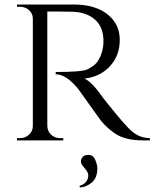

<svg xmlns="http://www.w3.org/2000/svg" viewBox="-20 -620 682 848"><path d="M242 -569H189V-64Q190 -33 217 -17Q230 -10 246 -10H259L260 0H55V-10H69Q92 -10 108.5 -25.5Q125 -41 125 -63V-538Q125 -560 108.5 -575Q92 -590 69 -590H55V-600H306Q400 -600 454.5 -557Q509 -514 509 -444Q509 -374 465 -327Q421 -280 353 -273Q385 -259 430 -195Q429 -195 464.5 -151Q500 -107 521.5 -82.5Q543 -58 557 -45Q594 -10 642 -10V0H611Q532 0 487 -31Q453 -54 425 -88Q419 -96 374.5 -158.5Q330 -221 327 -225Q273 -292 226 -292V-302Q343 -302 367 -314Q400 -331 412 -350Q437 -390 437 -438Q437 -499 401 -532Q365 -565 304 -568Q277 -569 242 -569ZM340 81Q348 64 369 64Q392 64 401 86.5Q410 109 410 123Q410 166 385 186.5Q360 207 333 208L331 201Q354 194 363 179Q379 152 358 128Q357 126 353 121.5Q349 117 347 114.5Q345 112 342 107.5Q339 103 338 99Q336 90 340 81Z"/></svg>

Font: Cinzel
Style: Regular
Weight: 400
Designer: Natanael Gama
Version: Version 1.001;PS 001.001;hotconv 1.0.56;makeotf.lib2.0.21325